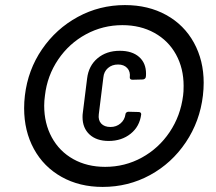

<svg xmlns="http://www.w3.org/2000/svg" viewBox="-20 -728 850 756"><path d="M75 -302Q75 -327 78 -352Q90 -453 145.5 -534Q201 -615 286.5 -661.5Q372 -708 472 -708Q564 -708 634.5 -669Q705 -630 743.5 -560Q782 -490 782 -402Q782 -378 779 -352Q767 -250 711.5 -167.5Q656 -85 570.5 -38.5Q485 8 384 8Q293 8 222.5 -31.5Q152 -71 113.5 -141.5Q75 -212 75 -302ZM701 -352Q703 -365 703 -390Q703 -459 673 -513.5Q643 -568 588 -598.5Q533 -629 462 -629Q385 -629 318.5 -593Q252 -557 209 -493.5Q166 -430 157 -352Q154 -331 154 -312Q154 -242 184 -187Q214 -132 268.5 -101.5Q323 -71 394 -71Q472 -71 538.5 -107.5Q605 -144 648 -208Q691 -272 701 -352ZM305 -267Q305 -277 306 -283L323 -419Q329 -469 364 -498.5Q399 -528 452 -528Q500 -528 527.5 -504Q555 -480 555 -438Q555 -429 554 -424Q553 -420 549.5 -417.5Q546 -415 541 -415L502 -414Q491 -414 491 -423Q494 -446 481 -460Q468 -474 445 -474Q421 -474 405 -460Q389 -446 387 -423L369 -278Q366 -255 378.5 -241.5Q391 -228 415 -228Q438 -228 454.5 -242Q471 -256 474 -278Q474 -282 477.5 -285Q481 -288 486 -288L525 -287Q536 -287 536 -278Q530 -230 494.5 -201.5Q459 -173 408 -173Q360 -173 332.5 -198.5Q305 -224 305 -267Z"/></svg>

Font: Barlow SemiBold
Style: Italic
Weight: 600
Italic angle: -7°
Designer: Jeremy Tribby
Foundry: Tribby Type
Version: Version 1.408